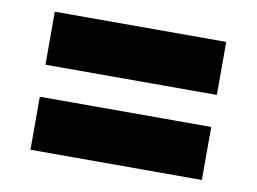

<svg xmlns="http://www.w3.org/2000/svg" viewBox="-54 -586 758 567"><g transform="rotate(10 325.0 -303.0)"><path d="M68 -351V-510H582V-351ZM68 -96V-255H582V-96Z"/></g></svg>

Font: Azeret Mono ExtraBold
Style: Regular
Weight: 800
Designer: Martin Vácha
Foundry: Displaay
Version: Version 1.002